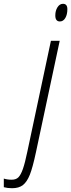

<svg xmlns="http://www.w3.org/2000/svg" viewBox="-120 -743 372 1003"><path d="M168.9 -662.1Q168.9 -687.5 180.4 -705.3Q191.9 -723.1 209 -723.1Q231.9 -723.1 231.9 -695.1Q231.9 -667 221.2 -648.9Q210.4 -630.9 192.9 -630.9Q168.9 -630.9 168.9 -662.1ZM-57.1 240.2Q-81.1 240.2 -100.1 234.9V189.9Q-82 195.8 -59.1 195.8Q-36.1 195.8 -23.7 183.1Q-11.2 170.4 -0.2 139.2Q10.7 107.9 22.9 48.8L146 -529.8H191.9L67.9 51.8Q50.8 132.3 35.9 169.7Q21 207 0 223.6Q-21 240.2 -57.1 240.2Z"/></svg>

Font: Open Sans Hebrew Condensed Light
Style: Italic
Weight: 300
Width: 3
Italic angle: -12°
Foundry: Ascender Corporation, Yanek Iontef
Version: Version 2.001;PS 002.001;hotconv 1.0.70;makeotf.lib2.5.58329